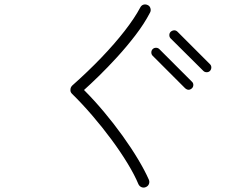

<svg xmlns="http://www.w3.org/2000/svg" viewBox="-20 -814 1040 864"><path d="M636 28Q627 32 617.5 28.5Q608 25 603 15Q586 -26 554.5 -78Q523 -130 482 -185.5Q441 -241 395 -294.5Q349 -348 304 -392Q296 -400 297 -410Q297 -421 305 -429Q376 -492 436 -554.5Q496 -617 541 -675Q586 -733 611 -780Q616 -790 625.5 -793Q635 -796 645 -791Q654 -787 657 -776.5Q660 -766 655 -757Q629 -707 589.5 -655.5Q550 -604 507 -557Q464 -510 424.5 -471.5Q385 -433 358 -409Q403 -364 447.5 -311Q492 -258 531.5 -203Q571 -148 601.5 -97Q632 -46 650 -5Q654 5 650 14.5Q646 24 636 28ZM895 -495 748 -641Q742 -647 742 -656Q742 -665 748 -671Q755 -677 763.5 -677.5Q772 -678 779 -671L925 -525Q931 -519 931 -510.5Q931 -502 925 -495Q919 -489 910 -489Q901 -489 895 -495ZM813 -417 667 -563Q661 -569 661 -578Q661 -587 667 -593Q673 -599 682 -599Q691 -599 697 -593L843 -447Q850 -441 850 -432Q850 -423 844 -417Q829 -403 813 -417Z"/></svg>

Font: Kurewa Gothic CJK TC Regular
Style: Regular
Weight: 400
Designer: Max Yao
Foundry: Max-Everyday
Version: Version 1.071; ttfautohint (v1.8.3)